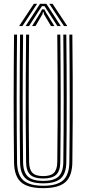

<svg xmlns="http://www.w3.org/2000/svg" viewBox="-20 -982 454 1009"><path d="M207.2 6.8Q126 6.8 90.4 -24.8Q54.8 -56.5 53.8 -129.2Q52.8 -211.4 52.2 -294.6Q51.7 -377.9 51.8 -461.9Q51.9 -545.9 52.4 -630.5Q52.9 -715.1 53.8 -800H69.6Q68.8 -719.9 68.2 -637Q67.6 -554.2 67.6 -469.6Q67.6 -385.1 68.1 -299.9Q68.6 -214.6 69.6 -129.5Q70.4 -62.6 102.9 -34.2Q135.3 -5.8 207.2 -5.8Q278.7 -5.8 311.2 -34.1Q343.6 -62.4 344.4 -129.5Q345.6 -212.3 346 -295.7Q346.4 -379.2 346.4 -463.1Q346.4 -547 345.8 -631.4Q345.2 -715.8 344.4 -800H360.2Q361.5 -687.6 362 -576.2Q362.5 -464.9 362.1 -353.4Q361.7 -241.9 360.2 -129.2Q359.2 -56.5 323.6 -24.8Q288.1 6.8 207.2 6.8ZM207.2 -18.5Q142.8 -18.5 114.5 -44.4Q86.3 -70.2 85.4 -129.7Q84.4 -213.3 83.9 -296.8Q83.4 -380.3 83.4 -464Q83.4 -547.7 84 -631.6Q84.7 -715.6 85.4 -800H101.3Q100.5 -719.2 99.9 -636Q99.2 -552.9 99.2 -468.5Q99.2 -384.1 99.8 -299.3Q100.3 -214.5 101.3 -129.8Q102.1 -76.6 126.8 -53.9Q151.4 -31.3 207.2 -31.3Q262.6 -31.3 287.3 -53.9Q311.9 -76.6 312.7 -129.8Q313.9 -212.6 314.3 -296Q314.7 -379.5 314.7 -463.4Q314.7 -547.3 314.1 -631.4Q313.5 -715.6 312.7 -800H328.5Q329.4 -715.6 330 -632Q330.6 -548.5 330.6 -465Q330.6 -381.6 330.2 -297.9Q329.8 -214.2 328.5 -129.7Q327.8 -70.2 299.5 -44.4Q271.3 -18.5 207.2 -18.5ZM207.2 -43.9Q159.9 -43.9 138.8 -63.9Q117.7 -83.8 117.1 -130.1Q115.6 -241.7 115.2 -353Q114.8 -464.2 115.4 -575.9Q116 -687.5 117.1 -800H133Q132.2 -719.7 131.5 -636.6Q130.9 -553.5 130.9 -469Q130.9 -384.6 131.4 -299.5Q132 -214.5 133 -130.3Q133.5 -91.6 150.3 -74.1Q167.1 -56.6 207.2 -56.6Q247 -56.6 263.7 -74.1Q280.5 -91.6 281 -130.3Q282.5 -241.6 282.9 -352.8Q283.3 -464 282.8 -575.8Q282.3 -687.6 281 -800H296.9Q297.7 -715.5 298.3 -631.9Q298.9 -548.2 298.9 -464.8Q298.9 -381.4 298.5 -298Q298.1 -214.5 296.9 -130.1Q296.3 -83.4 275.1 -63.6Q253.9 -43.9 207.2 -43.9ZM80.4 -845 158 -962.1H175.1L97.9 -845ZM114.6 -845 190.5 -962.1H223.7L299.5 -845H281.7L228.8 -927.1L213.8 -949.6H200.5L185.3 -926.8L132.5 -845ZM148.5 -845 191.8 -914.9 201 -932.9H213.3L222.6 -914.9L266 -845H248.1L211.7 -906.2L208.5 -918.6H205.8L202.4 -906.2L166.4 -845ZM316.3 -845 239 -962.1H256.1L333.7 -845Z"/></svg>

Font: Big Shoulders Inline Text Thin
Style: Regular
Weight: 100
Designer: Patric King
Foundry: XO Type Co
Version: Version 2.002